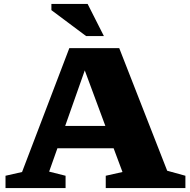

<svg xmlns="http://www.w3.org/2000/svg" viewBox="-20 -955 966 975"><path d="M829 -88 921.5 -62.5V0H517V-62.5L602 -81.5L557 -202H271.5L229.5 -83.5L313 -62.5V0H8V-62.5L92 -81.5L332 -710.5H585.5ZM311 -315.5H515L410.5 -597.5ZM507.5 -772H417L241 -903.5V-935H425Z"/></svg>

Font: Newsreader 6pt
Style: Bold
Weight: 700
Designer: Hugues Gentile
Foundry: Production Type
Version: Version 1.003; ttfautohint (v1.8.3)